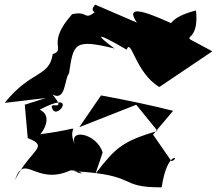

<svg xmlns="http://www.w3.org/2000/svg" viewBox="-25 -762 930 823"><path d="M415 -108C390 -192 263 -214 298 -140C246 -237 377 -215 141 -186C134 -163 217 -259 145 -292C310 -378 225 -253 202 -291C174 -339 269 -273 200 -357C258 -326 250 -423 271 -448C290 -574 291 -597 466 -554C391 -609 371 -635 518 -549C537 -603 555 -450 658 -389L885 -542C702 -644 834 -542 815 -717C633 -672 713 -580 748 -647C724 -650 482 -782 562 -665L383 -742C338 -695 452 -702 383 -711C333 -672 354 -717 284 -701C170 -573 261 -551 201 -530C186 -430 108 -462 -5 -321L172 -342L81 -313C79 -346 92 -183 94 -170C190 -132 107 -124 39 10C80 -112 127 37 278 -32C321 -31 351 -6 292 -28C572 -13 476 42 668 41C692 -121 753 -86 710 -71L631 -185L717 -287C626 -310 518 -333 408 -353L315 -217L559 -313L650 -201C502 -156 473 -133 384 -17Z"/></svg>

Font: Asimov Silicon
Style: Regular
Weight: 400
Designer: Google
Version: Version 2.000980; 2014